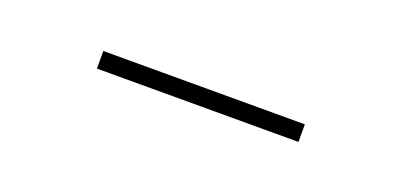

<svg xmlns="http://www.w3.org/2000/svg" viewBox="-17 -408 429 205"><g transform="rotate(20 197.5 -305.0)"><path d="M312 -295V-315H83V-295Z"/></g></svg>

Font: IBM Plex Thai Thin
Style: Regular
Weight: 100
Designer: Mike Abbink, Paul van der Laan, Pieter van Rosmalen, Ben Mitchell, Mark Frömberg
Foundry: Bold Monday
Version: Version 1.0